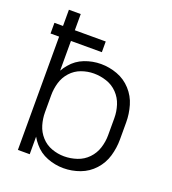

<svg xmlns="http://www.w3.org/2000/svg" viewBox="-135 -837 846 946"><g transform="rotate(20 287.5 -363.5)"><path d="M305 8Q261 8 219.5 -8Q178 -24 150 -58Q136 -74 126 -92V0H64V-594H19V-650H64V-735H126V-650H288V-594H126V-438Q136 -456 150 -472Q178 -506 219.5 -522Q261 -538 305 -538Q349 -538 391 -522.5Q433 -507 463.5 -473.5Q494 -440 506.5 -397Q519 -354 519 -310V-220Q519 -176 506.5 -133Q494 -90 463.5 -56.5Q433 -23 391 -7.5Q349 8 305 8ZM288 -48Q322 -48 355 -59Q388 -70 412 -95Q436 -120 446.5 -153Q457 -186 457 -220V-310Q457 -344 446.5 -377Q436 -410 412 -435Q388 -460 355 -471Q322 -482 288 -482Q255 -482 223 -470.5Q191 -459 168 -433.5Q145 -408 135.5 -375.5Q126 -343 126 -310V-220Q126 -187 135.5 -154.5Q145 -122 168 -96.5Q191 -71 223 -59.5Q255 -48 288 -48Z"/></g></svg>

Font: Jozsika Light
Style: Regular
Weight: 300
Monospace: yes
Designer: Belleve Invis
Foundry: Belleve Invis
Version: 2.1.0